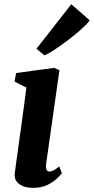

<svg xmlns="http://www.w3.org/2000/svg" viewBox="-20 -894 452 924"><path d="M141 10Q109.5 10 88.5 1Q67.5 -8 58 -23.8Q48.5 -39.5 51 -60.5Q54 -83.5 58.5 -115Q63 -146.5 68.2 -185.8Q73.5 -225 80 -270.8Q86.5 -316.5 93.2 -367.2Q100 -418 107 -472.5L50 -501.5L57.5 -542.5L240.5 -567.5L266 -556L202 -105.5Q199.5 -87.5 203.8 -78Q208 -68.5 218.5 -68.5Q227.5 -68.5 237.8 -74Q248 -79.5 265 -93L278 -60Q272.5 -53 255.2 -36Q238 -19 209.2 -4.5Q180.5 10 141 10ZM155.5 -659.5 323 -873.5 411.5 -796.5Q406 -786.5 387.8 -768.8Q369.5 -751 343.8 -729.8Q318 -708.5 290 -688Q262 -667.5 236.8 -651Q211.5 -634.5 194 -627.5Z"/></svg>

Font: Merriweather ExtraBold
Style: Italic
Weight: 800
Italic angle: -7.8°
Version: Version 2.101